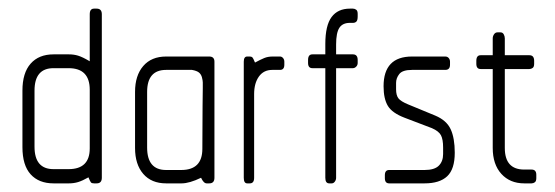

<svg xmlns="http://www.w3.org/2000/svg" viewBox="-20 -425 1287 445"><path d="M204 0H198Q193 0 191 -2Q189 -4 185 -14Q171 -6 161 -3Q151 0 140 0H104Q70 0 51 -21Q32 -42 32 -84V-215Q32 -256 51 -277.5Q70 -299 104 -299H140Q151 -299 161 -296Q171 -293 188 -283V-392Q188 -405 198 -405H204Q216 -405 216 -392V-13Q216 0 204 0ZM188 -217Q188 -267 139 -267H104Q60 -267 60 -215V-85Q60 -33 104 -33H139Q188 -33 188 -81Z M465 0H459Q452 0 446 -13Q419 0 401 0H365Q331 0 312 -22Q293 -44 293 -82V-212Q293 -250 312 -272Q331 -294 365 -294H465Q477 -294 477 -282V-13Q477 0 465 0ZM450 -234Q450 -238 448 -246Q446 -253 441 -257Q436 -261 425 -263H365Q321 -263 321 -212V-83Q321 -31 365 -31H400Q449 -31 449 -80Q449 -148 449.5 -179Q450 -210 450 -221Z M629 -263H611Q591 -263 580 -247.5Q569 -232 569 -207V-13Q569 0 559 0H553Q545 0 545 -13V-282Q545 -294 553 -294H559Q563 -294 565 -292Q567 -290 571 -280Q584 -287 592.5 -290.5Q601 -294 612 -294H629Q633 -294 636 -290.5Q639 -287 639 -282V-275Q639 -263 629 -263Z M798 -267H759V-13Q759 -8 756 -4Q753 0 749 0H743Q734 0 734 -13V-267H704Q694 -267 694 -279V-286Q694 -299 704 -299H734V-323Q734 -366 748.5 -385.5Q763 -405 791 -405H798Q802 -405 805.5 -402.5Q809 -400 809 -393V-387Q809 -378 806 -375Q803 -372 798 -372H791Q774 -372 766.5 -360.5Q759 -349 759 -322V-299H798Q809 -299 809 -286V-279Q809 -274 805.5 -270.5Q802 -267 798 -267Z M964 0H882Q872 0 872 -12V-19Q872 -31 882 -31H964Q987 -31 997 -41Q1007 -51 1007 -68V-83Q1007 -102 1002 -111.5Q997 -121 981 -128L918 -152Q889 -163 879 -179.5Q869 -196 869 -225Q869 -294 935 -294H1012Q1017 -294 1020 -290.5Q1023 -287 1023 -282V-275Q1023 -263 1012 -263H935Q913 -263 905.5 -253.5Q898 -244 898 -233V-218Q898 -204 903.5 -197Q909 -190 926 -183L989 -157Q1015 -146 1024.5 -125.5Q1034 -105 1034 -71Q1034 -33 1016.5 -16.5Q999 0 964 0Z M1212 0H1195Q1162 0 1142 -22Q1122 -44 1122 -82V-265H1094Q1084 -265 1084 -277V-284Q1084 -297 1094 -297H1122V-336Q1122 -341 1125 -345.5Q1128 -350 1133 -350H1140Q1145 -350 1147.5 -345.5Q1150 -341 1150 -336V-297H1207Q1218 -297 1218 -284V-277Q1218 -270 1214.5 -267.5Q1211 -265 1207 -265H1150V-82Q1150 -32 1195 -32H1212Q1223 -32 1223 -20V-12Q1223 -5 1219.5 -2.5Q1216 0 1212 0Z"/></svg>

Font: Chathura
Style: Regular
Weight: 400
Designer: Appaji Ambarisha Darbha
Foundry: Aditya Fonts
Version: Version 1.001 2016